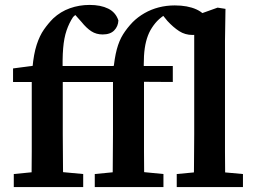

<svg xmlns="http://www.w3.org/2000/svg" viewBox="-20 -760 1039 780"><path d="M36 0V-53L138 -63H211L318 -53V0ZM108 0Q108 -36 108.5 -72Q109 -108 109 -144Q109 -180 109 -215V-427H33V-482L147 -497L110 -467L112 -486Q117 -541 129 -578Q141 -615 158.5 -640Q176 -665 196 -685Q226 -713 264 -726.5Q302 -740 344 -740Q389 -740 419.5 -725Q450 -710 461 -677Q460 -653 444 -636.5Q428 -620 397 -620Q371 -620 351 -633Q331 -646 311 -671L278 -708L293 -707H295L306 -710Q297 -706 290.5 -702Q284 -698 277 -691Q261 -667 250.5 -636.5Q240 -606 236.5 -563Q233 -520 235 -458V-215Q235 -180 235.5 -144Q236 -108 236 -72Q236 -36 237 0ZM179 -427V-492H486V-427ZM365 0V-53L468 -63H542L644 -53V0ZM437 0Q438 -36 438 -72Q438 -108 438.5 -144Q439 -180 439 -215V-427H362V-482L476 -497L440 -469Q445 -524 454.5 -559.5Q464 -595 480 -620.5Q496 -646 519 -670Q540 -691 567 -706.5Q594 -722 625 -730Q656 -738 690 -738Q742 -738 777.5 -722Q813 -706 823 -677Q822 -655 807 -636.5Q792 -618 762 -618Q732 -618 708 -633.5Q684 -649 660 -675L634 -707L649 -705H645L662 -708Q633 -690 618 -674Q603 -658 591 -637Q580 -617 573.5 -591.5Q567 -566 565 -533Q563 -500 565 -456V-215Q565 -180 565 -144Q565 -108 565.5 -72Q566 -36 566 0ZM508 -428V-492H682V-427ZM698 0V-53L804 -63H857L967 -53V0ZM767 0Q768 -36 768 -72Q768 -108 768.5 -144Q769 -180 769 -215V-695L864 -729L896 -724L894 -594V-215Q894 -180 894 -144Q894 -108 894.5 -72Q895 -36 895 0Z"/></svg>

Font: Source Serif 4 SemiBold
Style: Regular
Weight: 600
Designer: Frank Grießhammer
Foundry: Adobe Systems Incorporated
Version: Version 4.004;hotconv 1.0.116;makeotfexe 2.5.65601